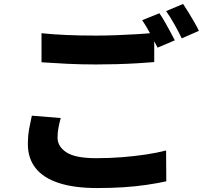

<svg xmlns="http://www.w3.org/2000/svg" viewBox="-20 -892 1040 971"><path d="M190 -724Q246 -718 315.5 -715Q385 -712 465 -712Q514 -712 567.5 -714Q621 -716 671.5 -719Q722 -722 760 -726V-578Q725 -575 674.5 -572Q624 -569 569 -567.5Q514 -566 466 -566Q386 -566 318.5 -569.5Q251 -573 190 -577ZM287 -295Q280 -269 275.5 -245Q271 -221 271 -196Q271 -151 316 -121.5Q361 -92 467 -92Q534 -92 597 -97Q660 -102 717 -110.5Q774 -119 820 -131L821 25Q775 35 720.5 43Q666 51 604 55Q542 59 472 59Q354 59 276 33Q198 7 159.5 -42.5Q121 -92 121 -162Q121 -207 128 -243.5Q135 -280 141 -307ZM786 -825Q799 -807 813.5 -781.5Q828 -756 841.5 -731Q855 -706 864 -688L777 -651Q761 -682 740 -721.5Q719 -761 699 -790ZM906 -872Q919 -853 934.5 -827.5Q950 -802 964 -777.5Q978 -753 986 -736L899 -698Q884 -730 862 -769Q840 -808 820 -836Z"/></svg>

Font: Noto Sans JP ExtraBold
Style: Regular
Weight: 800
Designer: Ryoko NISHIZUKA  (kana, bopomofo & ideographs); Paul D. Hunt (Latin, Greek & Cyrillic); Sandoll Communications , Soo-you
Foundry: Adobe
Version: Version 2.004-H2;hotconv 1.0.118;makeotfexe 2.5.65603